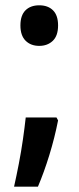

<svg xmlns="http://www.w3.org/2000/svg" viewBox="-20 -814 297 724"><path d="M57 -718Q57 -756 76 -775Q95 -794 128 -794Q161 -794 180 -775Q199 -756 199 -718Q199 -679 179 -660Q159 -641 128 -641Q96 -641 76.5 -660.5Q57 -680 57 -718ZM193 -371 199 -360Q186 -294 166 -229Q146 -164 123 -110H33Q42 -150 51 -196.5Q60 -243 66.5 -288.5Q73 -334 77 -371Z"/></svg>

Font: Noto Sans Khmer UI Condensed SemiBold
Style: Regular
Weight: 600
Width: 3
Designer: Danh Hong and the Monotype Design Team
Foundry: Monotype Imaging Inc.
Version: Version 2.002; ttfautohint (v1.8.4.7-5d5b)